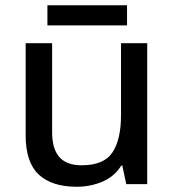

<svg xmlns="http://www.w3.org/2000/svg" viewBox="-20 -703 666 733"><path d="M542 -538V0H462L447 -71H443Q417 -29 371 -9.5Q325 10 273 10Q178 10 128 -36.5Q78 -83 78 -186V-538H179V-198Q179 -135 206.5 -103.5Q234 -72 292 -72Q377 -72 409.5 -121.5Q442 -171 442 -263V-538ZM465 -683V-606H161V-683Z"/></svg>

Font: Noto Sans New Tai Lue Medium
Style: Regular
Weight: 500
Version: Version 2.003